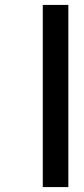

<svg xmlns="http://www.w3.org/2000/svg" viewBox="-20 -761 340 781"><path d="M258 -741V0H154V-741Z"/></svg>

Font: A Bank Premium Med
Style: Regular
Weight: 500
Designer: Ninad Kale (Devanagari), Jonny Pinhorn (Latin), Htun Naung (Myanmar)
Foundry: Indian Type Foundry
Version: 4.004